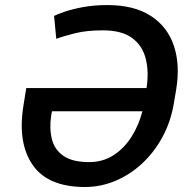

<svg xmlns="http://www.w3.org/2000/svg" viewBox="-20 -742 776 772"><path d="M321.7 9.9Q172.6 9.9 111.2 -79Q49.7 -168 74.6 -319.6L85.6 -387.8H569.2Q579.2 -452.4 566.2 -505.1Q553.3 -557.9 511.5 -589Q469.8 -620 393.5 -620Q329.2 -620 282.5 -608.5Q235.8 -596.9 206.3 -585.9L197.4 -677.9Q208.5 -683.9 237.9 -694.2Q267.4 -704.5 312 -713.1Q356.5 -721.6 411.9 -721.6Q519.5 -721.6 586.6 -677.9Q653.8 -634.2 679.3 -557.5Q704.9 -480.8 688.2 -381L679.3 -327.8Q666.9 -253.2 633.3 -191.2Q599.8 -129.3 551 -84.2Q502.1 -39.1 443.4 -14.6Q384.6 9.9 321.7 9.9ZM552.6 -294.7H188.9L186.1 -279.5Q177.9 -226.6 188.4 -183.6Q198.9 -140.6 234.9 -115.4Q271 -90.2 338.8 -90.2Q392.4 -90.2 435.2 -117.2Q478 -144.2 507.8 -190.5Q537.6 -236.9 552.6 -294.7Z"/></svg>

Font: Inter UI Medium
Style: Italic
Weight: 500
Italic angle: 9.39999°
Designer: Rasmus Andersson
Foundry: rsms
Version: 3.2;8d6f07862